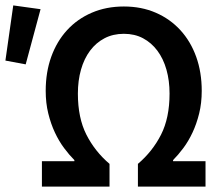

<svg xmlns="http://www.w3.org/2000/svg" viewBox="-40 -690 824 710"><path d="M115 0V-94H235V-98Q216 -117 197 -142.5Q178 -168 163 -200Q148 -232 138.5 -270.5Q129 -309 129 -354Q129 -423 149.5 -480Q170 -537 208 -578.5Q246 -620 299.5 -643Q353 -666 418 -666Q483 -666 536 -643Q589 -620 627 -578.5Q665 -537 685.5 -480Q706 -423 706 -354Q706 -309 696.5 -270.5Q687 -232 672 -200Q657 -168 638 -142.5Q619 -117 600 -98V-94H720V0H470V-84Q524 -130 555.5 -192Q587 -254 587 -344Q587 -392 575.5 -432.5Q564 -473 542 -502.5Q520 -532 489 -548.5Q458 -565 418 -565Q378 -565 346.5 -548.5Q315 -532 293 -502.5Q271 -473 259.5 -432.5Q248 -392 248 -344Q248 -254 279.5 -192Q311 -130 365 -84V0ZM-20 -466 9 -670 110 -656 55 -452Z"/></svg>

Font: CV Source Sans Light
Style: Bold
Weight: 600
Designer: Paul D. Hunt
Foundry: Adobe Systems Incorporated
Version: Version 3.001